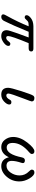

<svg xmlns="http://www.w3.org/2000/svg" viewBox="1218 -1779 564 3040"><g transform="rotate(90 1500.0 -259.0)"><path d="M573.2 -430.7H483.4L387.7 -205.1L349.6 -122.1L322.3 -64.5Q296.9 2.9 249 2.9Q207 2.9 207 -30.3Q207 -44.9 233.4 -89.8Q327.1 -258.8 396.5 -430.7Q354.5 -430.7 335 -425.8Q315.4 -419.9 293.9 -394Q272.5 -368.2 255.9 -368.2Q220.7 -368.2 220.7 -399.4Q220.7 -430.7 268.1 -467.3Q315.4 -503.9 394.5 -505.9H748Q794.9 -505.9 794.9 -471.7Q794.9 -430.7 743.2 -430.7H663.1Q550.8 -158.2 550.8 -106.4Q550.8 -75.2 578.1 -75.2Q606.4 -75.2 630.4 -107.9Q654.3 -140.6 671.9 -140.6Q707 -140.6 707 -109.4Q707 -73.2 655.3 -35.2Q603.5 2.9 553.7 2.9Q458 2.9 458 -84Q458 -114.3 508.8 -255.9Z M1597.7 -157.2Q1634.8 -157.2 1634.8 -123Q1634.8 -86.9 1587.9 -42Q1541 2.9 1478.5 2.9Q1370.1 2.9 1370.1 -106.4Q1370.1 -149.4 1422.4 -312.5Q1474.6 -475.6 1495.1 -503.9Q1508.8 -521.5 1532.2 -521.5Q1585.9 -521.5 1585.9 -478.5Q1585.9 -468.8 1545.4 -364.3Q1504.9 -259.8 1482.9 -193.8Q1460.9 -127.9 1460.9 -110.4Q1460.9 -77.1 1494.1 -77.1Q1530.3 -77.1 1561.5 -136.7Q1572.3 -157.2 1597.7 -157.2Z M2469.7 -118.2Q2415 2.9 2307.6 2.9Q2236.3 2.9 2192.4 -54.7Q2148.4 -112.3 2148.4 -184.6Q2148.4 -295.9 2236.3 -408.7Q2324.2 -521.5 2374 -521.5Q2418 -521.5 2418 -480.5Q2418 -460.9 2389.6 -437.5Q2243.2 -315.4 2243.2 -179.7Q2243.2 -83 2317.4 -83Q2422.9 -83 2471.7 -322.3Q2481.4 -371.1 2518.6 -371.1Q2562.5 -371.1 2562.5 -337.9L2557.6 -315.4Q2527.3 -225.6 2527.3 -163.1Q2527.3 -80.1 2605.5 -80.1Q2668 -80.1 2712.9 -145.5Q2757.8 -210.9 2757.8 -287.1Q2757.8 -374 2694.3 -435.5Q2666 -462.9 2666 -479.5Q2666 -521.5 2711.9 -521.5Q2758.8 -521.5 2805.7 -443.4Q2852.5 -365.2 2852.5 -283.2Q2852.5 -168.9 2778.3 -83Q2704.1 2.9 2610.4 2.9Q2499 2.9 2469.7 -118.2Z"/></g></svg>

Font: MotoyaLMaru
Style: W3 mono
Weight: 400
Version: Version 1.01